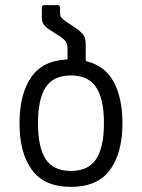

<svg xmlns="http://www.w3.org/2000/svg" viewBox="-20 -720 553 748"><path d="M56 -240Q56 -351 100 -417Q144 -483 238 -488Q243 -488 243 -493V-530Q243 -549 235.5 -559Q228 -569 211 -580L175 -603Q157 -615 150 -625Q143 -635 143 -653V-690Q143 -700 153 -700H204Q214 -700 214 -690V-668Q214 -658 219.5 -651Q225 -644 240 -634L276 -610Q295 -597 304.5 -584.5Q314 -572 314 -545V-487Q314 -482 318 -481Q390 -463 423.5 -400Q457 -337 457 -240Q457 -124 408.5 -58Q360 8 256 8Q153 8 104.5 -58Q56 -124 56 -240ZM256 -54Q324 -54 354.5 -100Q385 -146 385 -240Q385 -334 354.5 -380Q324 -426 256 -426Q188 -426 158 -380Q128 -334 128 -240Q128 -146 158 -100Q188 -54 256 -54Z"/></svg>

Font: Barlow GEO
Style: Regular
Weight: 400
Designer: Jeremy Tribby
Foundry: Tribby Type
Version: Version 1.408